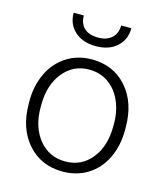

<svg xmlns="http://www.w3.org/2000/svg" viewBox="-110 -813 781 907"><g transform="rotate(15 280.0 -360.0)"><path d="M43.9 -272Q43.9 -348.1 73.5 -409.2Q103 -470.2 157 -504.2Q210.9 -538.1 279.3 -538.1Q384.8 -538.1 450.2 -464.1Q515.6 -390.1 515.6 -268.1V-255.9Q515.6 -179.2 486.1 -117.9Q456.5 -56.6 402.8 -23.4Q349.1 9.8 280.3 9.8Q175.3 9.8 109.6 -64.2Q43.9 -138.2 43.9 -260.3ZM102.5 -255.9Q102.5 -161.1 151.6 -100.3Q200.7 -39.6 280.3 -39.6Q359.4 -39.6 408.4 -100.3Q457.5 -161.1 457.5 -260.7V-272Q457.5 -332.5 435.1 -382.8Q412.6 -433.1 372.1 -460.7Q331.5 -488.3 279.3 -488.3Q201.2 -488.3 151.9 -427Q102.5 -365.7 102.5 -266.6ZM419.9 -728.5Q419.9 -672.4 381.6 -637.7Q343.3 -603 278.8 -603Q215.3 -603 176.5 -637.5Q137.7 -671.9 137.7 -728.5H187.5Q187.5 -688 211.7 -666.5Q235.8 -645 278.8 -645Q321.8 -645 345.9 -667.5Q370.1 -689.9 370.1 -728.5Z"/></g></svg>

Font: Roboto-Light
Style: Regular
Weight: 300
Designer: Google
Version: Version 2.137; 2017